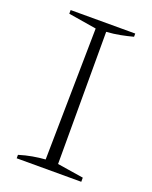

<svg xmlns="http://www.w3.org/2000/svg" viewBox="-125 -715 622 785"><g transform="rotate(20 186.5 -322.5)"><path d="M45 0V-15Q74 -24 102.5 -29Q131 -34 158 -36L167 -609L45 -629V-645H326V-631Q300 -624 271.5 -618.5Q243 -613 212 -611V-36L326 -18V0Z"/></g></svg>

Font: Piazzolla SC ExtraLight
Style: Regular
Weight: 200
Designer: Juan Pablo del Peral
Foundry: Huerta Tipografica
Version: Version 1.330